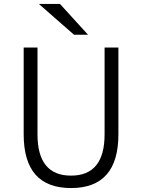

<svg xmlns="http://www.w3.org/2000/svg" viewBox="-20 -941 720 973"><path d="M355 -765 177 -921H284L426 -765ZM100 -260V-700H170V-260Q170 -51 340 -51Q510 -51 510 -260V-700H580V-260Q580 12 340 12Q100 12 100 -260Z"/></svg>

Font: Overpass Light
Style: Regular
Weight: 300
Designer: Delve Withrington, Thomas Jockin
Foundry: Delve Fonts
Version: Version 3.000;DELV;Overpass